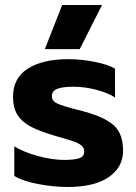

<svg xmlns="http://www.w3.org/2000/svg" viewBox="-20 -731 544 766"><path d="M228 -711H387L298 -535H159ZM37 -29V-147Q77 -123 133 -108Q189 -93 237 -93Q278 -93 297 -100Q316 -107 316 -126Q316 -141 305 -150.5Q294 -160 271.5 -167.5Q249 -175 197 -190Q136 -208 101.5 -226.5Q67 -245 49.5 -273Q32 -301 32 -345Q32 -420 91.5 -457.5Q151 -495 253 -495Q303 -495 356.5 -484.5Q410 -474 439 -457V-342Q410 -361 363.5 -373Q317 -385 273 -385Q232 -385 209.5 -377Q187 -369 187 -347Q187 -328 208.5 -318Q230 -308 289 -293L309 -288Q372 -271 407 -250.5Q442 -230 456.5 -201.5Q471 -173 471 -130Q471 -64 414 -24.5Q357 15 249 15Q195 15 133.5 3.5Q72 -8 37 -29Z"/></svg>

Font: Prompt SemiBold
Style: Regular
Weight: 600
Designer: Katatrad Team
Foundry: CadsonDemak
Version: Version 1.001